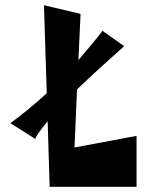

<svg xmlns="http://www.w3.org/2000/svg" viewBox="-20 -715 568 740"><path d="M375 -596.2 458.5 -537.1Q352.5 -442.9 276.9 -370.6L267.1 -146.5L506.3 -191.4V4.9H171.4L163.6 -248Q114.3 -187 116.7 -179.2L20 -240.2Q92.3 -293.5 160.2 -355.5L149.4 -694.8L290.5 -661.6L282.2 -483.4Q342.8 -553.7 375 -596.2Z"/></svg>

Font: Some Time Later
Style: Regular
Weight: 400
Version: Version 003.300